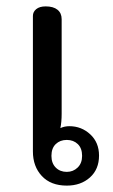

<svg xmlns="http://www.w3.org/2000/svg" viewBox="-20 -572 353 601"><path d="M83 -98V-522Q83 -535 93.5 -543.5Q104 -552 123 -552Q147 -552 160 -541.5Q173 -531 173 -512V-216Q173 -190 169 -171Q182 -177 197 -177Q235 -177 262.5 -151.5Q290 -126 290 -85Q290 -42 261.5 -16.5Q233 9 189 9Q139 9 111 -21Q83 -51 83 -98ZM237 -84Q237 -108 223.5 -121Q210 -134 189 -134Q168 -134 154.5 -121Q141 -108 141 -84Q141 -61 154.5 -47.5Q168 -34 189 -34Q209 -34 223 -47.5Q237 -61 237 -84Z"/></svg>

Font: Maitree Medium
Style: Regular
Weight: 500
Designer: CadsonDemak Team
Foundry: CadsonDemak
Version: Version 1.000